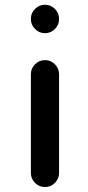

<svg xmlns="http://www.w3.org/2000/svg" viewBox="-20 -793 364 792"><path d="M165 -656.2Q141.6 -656.2 124.5 -673.3Q107.4 -690.4 107.4 -713.9V-715.8Q107.4 -739.3 124.5 -756.3Q141.6 -773.4 165 -773.4H166Q189.5 -773.4 206.5 -756.3Q223.6 -739.3 223.6 -715.8V-713.9Q223.6 -690.4 206.5 -673.3Q189.5 -656.2 166 -656.2ZM165 -21.5Q141.6 -21.5 124.5 -38.6Q107.4 -55.7 107.4 -79.1V-487.3Q107.4 -510.7 124.5 -527.8Q141.6 -544.9 165 -544.9H166Q189.5 -544.9 206.5 -527.8Q223.6 -510.7 223.6 -487.3V-79.1Q223.6 -55.7 206.5 -38.6Q189.5 -21.5 166 -21.5Z"/></svg>

Font: Gen Jyuu Gothic Medium
Style: Regular
Weight: 500
Designer: [Source Han Sans]
Ryoko NISHIZUKA  (kana & ideographs); Paul D. Hunt (Latin, Greek & Cyrillic); Wenlong ZHANG  (bopomofo
Version: Version 1.002.20150607